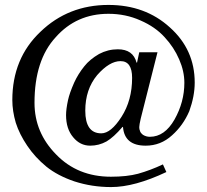

<svg xmlns="http://www.w3.org/2000/svg" viewBox="-20 -747 840 779"><path d="M326 -298Q326 -206 391 -206Q430 -206 473 -273Q516 -340 516 -431Q516 -499 469 -499Q424 -499 374 -442Q326 -384 326 -298ZM536 -493 545 -535H619L551 -266Q545 -240 545 -231Q545 -222 548 -216Q549 -209 560 -200Q573 -192 588 -192Q648 -192 688 -262Q728 -333 728 -411Q728 -458 707 -506Q686 -555 648 -596Q610 -638 550 -664Q490 -691 420 -691Q290 -691 206 -596Q120 -503 120 -330Q120 -209 208 -120Q295 -30 430 -30Q495 -30 540 -42Q590 -56 641 -80L655 -49Q526 12 431 12Q353 12 282 -11Q214 -34 168 -71Q122 -109 91 -155Q59 -202 44 -249Q30 -297 30 -341Q30 -510 144 -618Q257 -727 420 -727Q569 -727 669 -636Q770 -546 770 -412Q770 -357 748 -296Q723 -238 678 -198Q632 -156 571 -156Q485 -156 479 -232H477Q441 -190 412 -173Q381 -156 346 -156Q305 -156 277 -190Q248 -224 248 -280Q248 -304 256 -341Q262 -369 281 -412Q297 -447 322 -478Q344 -506 382 -528Q418 -547 458 -547Q520 -547 534 -493Z"/></svg>

Font: Bailleul Roman
Style: Roman
Weight: 400
Version: Version 1